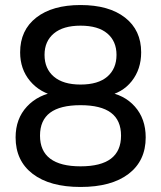

<svg xmlns="http://www.w3.org/2000/svg" viewBox="-20 -734 640 763"><path d="M300 9Q178 9 110 -43Q42 -95 42 -188Q42 -262 87 -310.5Q132 -359 205 -369V-351Q139 -365 99.5 -412Q60 -459 60 -526Q60 -614 124 -664Q188 -714 300 -714Q413 -714 477 -664Q541 -614 541 -526Q541 -459 503.5 -411.5Q466 -364 401 -352V-369Q473 -359 516 -310.5Q559 -262 559 -188Q559 -95 491 -43Q423 9 300 9ZM300 -73Q381 -73 421 -103.5Q461 -134 461 -195Q461 -256 421 -286Q381 -316 300 -316Q219 -316 179 -286Q139 -256 139 -195Q139 -134 179.5 -103.5Q220 -73 300 -73ZM300 -398Q370 -398 406.5 -429.5Q443 -461 443 -516Q443 -570 406.5 -601Q370 -632 300 -632Q231 -632 194 -601Q157 -570 157 -516Q157 -461 194 -429.5Q231 -398 300 -398Z"/></svg>

Font: Mulish ExtraLight SemiBold
Style: Regular
Weight: 600
Version: Version 3.603